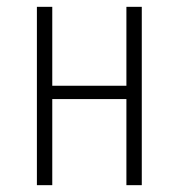

<svg xmlns="http://www.w3.org/2000/svg" viewBox="-20 -542 523 562"><path d="M350 0V-252H133V0H88V-522H133V-291H350V-522H395V0Z"/></svg>

Font: Fira Sans Extra Condensed ExtraLight
Style: Regular
Weight: 275
Width: 1
Designer: Carrois Corporate & Edenspiekermann AG
Foundry: Carrois Corporate GbR & Edenspiekermann AG
Version: Version 4.203